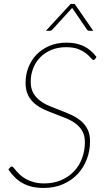

<svg xmlns="http://www.w3.org/2000/svg" viewBox="-20 -922 534 950"><path d="M451 -630.5Q448 -625.5 442.5 -625.5Q437.5 -625.5 429.5 -635.2Q421.5 -645 406.8 -657Q392 -669 368 -678.8Q344 -688.5 307 -688.5Q266 -688.5 233.5 -674.8Q201 -661 178.5 -637.8Q156 -614.5 144 -583.5Q132 -552.5 132 -517.5Q132 -484.5 144.5 -462.2Q157 -440 177.8 -424.2Q198.5 -408.5 224.8 -397.5Q251 -386.5 278.8 -376Q306.5 -365.5 332.8 -353.5Q359 -341.5 379.8 -324.2Q400.5 -307 413 -282.5Q425.5 -258 425.5 -222.5Q425.5 -176 409.5 -134Q393.5 -92 363.8 -60.5Q334 -29 291.5 -10.5Q249 8 196 8Q163.5 8 137.8 1.8Q112 -4.5 91 -16.2Q70 -28 53 -45Q36 -62 21.5 -83.5L30 -93.5Q32.5 -95.5 34.2 -96.8Q36 -98 39.5 -98Q43 -98 48 -91.8Q53 -85.5 60.8 -76.2Q68.5 -67 80.2 -56.2Q92 -45.5 108.5 -36.2Q125 -27 147.2 -20.8Q169.5 -14.5 199 -14.5Q245 -14.5 282.2 -30.5Q319.5 -46.5 345.8 -74Q372 -101.5 386 -138.8Q400 -176 400 -218Q400 -251 387.5 -273Q375 -295 354.2 -310.5Q333.5 -326 307.2 -336.8Q281 -347.5 253.2 -357.8Q225.5 -368 199.2 -379.8Q173 -391.5 152.2 -408.8Q131.5 -426 119 -451Q106.5 -476 106.5 -513Q106.5 -552 120.2 -587.8Q134 -623.5 160 -651Q186 -678.5 224 -694.8Q262 -711 310 -711Q358.5 -711 394.5 -693.5Q430.5 -676 457.5 -640ZM441.5 -769.5H422.5Q420 -769.5 416.8 -770.5Q413.5 -771.5 410.5 -775.5L339 -880Q338 -881 337.8 -881.8Q337.5 -882.5 337 -883.5Q336 -881.5 334.5 -880L239 -775.5Q235 -771.5 231.5 -770.5Q228 -769.5 225.5 -769.5H207L329.5 -902.5H349.5Z"/></svg>

Font: Lato ExtraLight
Style: Italic
Weight: 275
Italic angle: -7°
Designer: Lukasz Dziedzic with Adam Twardoch and Botio Nikoltchev
Foundry: tyPoland Lukasz Dziedzic
Version: Version 2.015; 2015-08-06; http://www.latofonts.com/